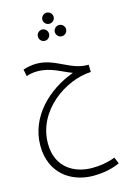

<svg xmlns="http://www.w3.org/2000/svg" viewBox="-155 -752 808 1217"><g transform="rotate(-15 248.5 -144.0)"><path d="M280 -609C300 -609 317 -625 317 -645C317 -665 300 -682 280 -682C260 -682 243 -665 243 -645C243 -625 260 -609 280 -609ZM225 -512C245 -512 261 -529 261 -549C261 -569 245 -586 225 -586C204 -586 188 -569 188 -549C188 -529 204 -512 225 -512ZM336 -512C356 -512 373 -529 373 -549C373 -569 356 -586 336 -586C316 -586 299 -569 299 -549C299 -529 316 -512 336 -512ZM301 394C345 394 412 388 475 359L458 317C404 337 356 344 306 344C193 344 74 283 74 122C74 -94 287 -239 454 -246L453 -294H446C332 -294 257 -386 134 -386C104 -386 72 -380 46 -371L55 -326C78 -334 100 -338 128 -338C216 -338 282 -292 343 -270C174 -209 24 -67 24 123C24 306 157 394 301 394Z"/></g></svg>

Font: Noto Sans Arabic ExtCond Light
Style: Regular
Weight: 300
Width: 2
Designer: Monotype Design Team, Nadine Chahine, Nizar Qandah and Khaled Hosny
Foundry: Monotype Imaging Inc.
Version: Version 2.012